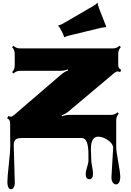

<svg xmlns="http://www.w3.org/2000/svg" viewBox="-20 -1002 951 1394"><path d="M712.4 -799.8 487.3 -745.1Q461.9 -738.8 454.3 -734.9Q446.8 -731 446.3 -731Q439.5 -753.4 429.7 -772.2Q419.9 -791 413.8 -800Q407.7 -809.1 404.8 -812.3Q401.9 -815.4 401.9 -816.2Q401.9 -816.9 405.3 -817.9Q420.9 -820.8 442.4 -833.5L651.9 -955.6Q674.3 -968.8 681.2 -975.6Q688 -982.4 688.5 -982.4Q689 -982.4 689.5 -978.5Q691.9 -959.5 700.2 -939L736.8 -845.2Q751.5 -809.1 751.5 -807.4Q751.5 -805.7 748 -804.9Q744.6 -804.2 733.9 -803.5Q723.1 -802.7 712.4 -799.8ZM789.1 286.1 801.8 66.4Q795.9 36.6 760.5 13.4Q725.1 -9.8 692.9 -9.8Q640.1 -9.8 640.1 80.6L642.6 160.2Q642.6 176.3 648.9 207.8Q655.3 239.3 655.3 257.8Q655.3 299.3 628.7 299.3Q602.1 299.3 602.1 260.3Q602.1 246.1 612.1 212.2Q622.1 178.2 622.1 168.9V119.1Q622.1 0 573.7 0H140.6Q104 0 91.8 12.7Q79.6 25.4 79.6 52.2L87.4 323.2Q87.4 346.2 79.3 359.1Q71.3 372.1 60.1 372.1Q48.8 372.1 41.3 359.4Q33.7 346.7 33.7 316.2Q33.7 285.6 44.2 189.5Q54.7 93.3 54.7 55.7L53.7 -39.6V-103Q53.7 -118.7 49.3 -127.7Q44.9 -136.7 32.2 -142.6L39.6 -159.2Q50.8 -154.8 59.8 -155Q68.8 -155.3 83.5 -168L425.3 -461.9Q448.7 -481.4 475.1 -491.2L472.7 -498Q444.8 -487.8 415.5 -487.8H126.5Q97.2 -487.8 77.6 -468.3L67.9 -478.5Q86.9 -497.6 86.9 -527.3V-610.8Q86.9 -640.6 67.9 -659.7L77.6 -669.9Q97.2 -650.4 126.5 -650.4H798.8Q827.6 -650.4 847.2 -669.9L857.4 -659.7Q838.4 -640.6 838.4 -610.8V-535.2Q838.4 -519.5 842.8 -510.5Q847.2 -501.5 859.9 -495.1L852.5 -479Q841.3 -483.4 832.8 -483.4Q824.2 -483.4 807.6 -470.2L477.5 -192.9Q456.5 -175.3 427.7 -164.6L429.7 -157.7Q457.5 -168 486.3 -168H784.2Q814.5 -168 833 -186.5L842.3 -176.8Q823.7 -158.2 823.7 -128.4V63.5Q823.7 94.2 838.4 173.3Q853 252.4 853 281Q853 309.6 844 323.2Q835 336.9 822 336.9Q809.1 336.9 799.1 323.2Q789.1 309.6 789.1 286.1Z"/></svg>

Font: Nosifer Caps
Style: Regular
Weight: 800
Version: Version 001.002